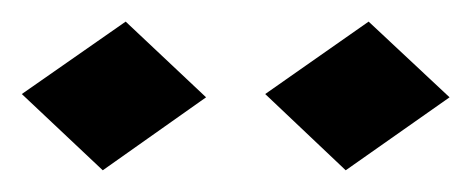

<svg xmlns="http://www.w3.org/2000/svg" viewBox="-20 -763 432 176"><path d="M392.1 -673.8 296.9 -606.9 223.1 -676.8 317.9 -743.2ZM168.9 -673.8 74.2 -606.9 0 -676.8 95.2 -743.2Z"/></svg>

Font: Eagle Lake
Style: Regular
Weight: 400
Designer: Astigmatic (AOETI)
Foundry: Astigmatic (AOETI)
Version: Version 1.000